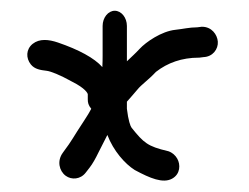

<svg xmlns="http://www.w3.org/2000/svg" viewBox="-20 -526 452 348"><path d="M188 -506.5C176 -506.5 166 -494 166 -479V-425C166 -417.4 165.9 -412.5 165.5 -404.4C151 -420.9 122.5 -436.1 85.1 -448.9C68.3 -454.6 51.7 -456.4 39.2 -446.5C27 -436.7 26.7 -420.7 35.9 -409.2C42.8 -400.6 53.2 -399 64.4 -397.7C71.9 -396.8 87.8 -390.7 110.8 -377.9C134.6 -366 139.1 -356.9 139.1 -355V-346C139.1 -339.9 140.1 -335.4 145.4 -328.8C142.8 -323.7 138.2 -315.9 132 -306.6C112 -276.5 111.8 -273.1 94.1 -249.5C82.8 -234.4 87.3 -216.1 99.1 -207.4C109.5 -199.7 125.9 -200.5 135.6 -213.4L142.5 -222.3C147.7 -229 152.9 -238.1 158.7 -250.1C164.2 -261.2 169 -270.1 174.6 -281.4C185.6 -252.5 206.5 -229 224.3 -217.8L224.6 -217.7L224.9 -217.5C251.7 -203.1 275.2 -193.1 291.8 -202.1C307.2 -210.5 307.3 -227.9 301.3 -238.4C298 -244.3 292.5 -249.4 285.2 -251.9L284.6 -252.1L284 -252.2C247.7 -260.7 240.5 -267.1 218.5 -294.5C216.4 -297.1 212.5 -307.6 210 -328.9V-341.7C214.9 -347.4 224.2 -357.6 229.1 -363.7C236.3 -372.7 249.4 -381.4 262.6 -395.7C283.7 -412.2 309.7 -421.5 340.3 -421.5H341.1L349.1 -422.5C365.6 -423.2 375.8 -437 374.8 -450.6C373.8 -463.3 363.7 -477.5 346.3 -477.5H345.5L337.5 -476.5C322.8 -476.4 312.2 -473.5 298 -472C272.7 -469.4 244.4 -449.7 233 -437.4C225.9 -429.7 218.6 -423.1 210 -414.9V-479C210 -494 200 -506.5 188 -506.5Z"/></svg>

Font: MewTooHand
Style: BdCond
Weight: 400
Designer: Mew Too, Robert Jablonski
Version: Version 0.77